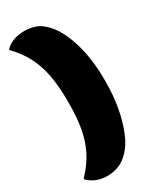

<svg xmlns="http://www.w3.org/2000/svg" viewBox="-226 -837 853 1037"><g transform="rotate(-30 200.0 -318.5)"><path d="M256 73Q224 107 189.5 120Q155 133 120 133Q47 133 0 86V80Q51 27 80 -29.5Q109 -86 121.5 -154.5Q134 -223 134 -311V-326Q134 -415 121.5 -484Q109 -553 80 -610.5Q51 -668 0 -720V-726Q44 -770 120 -770Q155 -770 188.5 -758.5Q222 -747 256 -709Q305 -654 334.5 -553.5Q364 -453 364 -326V-311Q364 -227 350 -151.5Q336 -76 312 -18Q288 40 256 73Z"/></g></svg>

Font: Recursive Sn Csl St XBk
Style: Regular
Weight: 1000
Version: Version 1.079;hotconv 1.0.112;makeotfexe 2.5.65598; ttfautoh